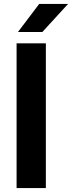

<svg xmlns="http://www.w3.org/2000/svg" viewBox="-20 -964 432 984"><path d="M215 -742V0H65V-742ZM329 -944 197 -800H72L181 -944Z"/></svg>

Font: Metropolitano
Style: Bold
Weight: 700
Designer: Fonts by Alex Slobzheninov & Chris M. Simpson / Changes by Cristiano Sobral
Foundry: Fonts by Alex Slobzheninov & Chris M. Simpson / Changes by Cristiano Sobral
Version: Version 1.00;August 30, 2020;FontCreator 13.0.0.2681 64-bit